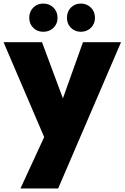

<svg xmlns="http://www.w3.org/2000/svg" viewBox="-25 -800 705 1087"><path d="M-4.9 -561H212.9L331.1 -243.2L444.8 -561H660.2L304.2 267.1H90.8L225.1 -23.9ZM140.6 -699.2Q140.6 -734.4 163.3 -757.1Q186 -779.8 219.7 -779.8Q254.9 -779.8 277.8 -756.8Q300.8 -733.9 300.8 -699.2Q300.8 -665 277.8 -642.6Q254.9 -620.1 219.7 -620.1Q186 -620.1 163.3 -642.6Q140.6 -665 140.6 -699.2ZM354 -699.2Q354 -734.4 376.5 -757.1Q398.9 -779.8 432.6 -779.8Q466.8 -779.8 489.7 -756.8Q512.7 -733.9 512.7 -699.2Q512.7 -665 489.7 -642.6Q466.8 -620.1 432.6 -620.1Q398.9 -620.1 376.5 -642.6Q354 -665 354 -699.2Z"/></svg>

Font: Poppins ExtraBold
Style: Regular
Weight: 800
Designer: Ninad Kale (Devanagari), Jonny Pinhorn (Latin)
Foundry: Indian Type Foundry
Version: 4.004